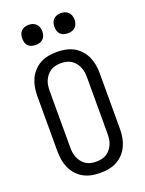

<svg xmlns="http://www.w3.org/2000/svg" viewBox="-174 -1030 848 1121"><g transform="rotate(-20 250.0 -470.0)"><path d="M250 8Q223 8 196.5 3Q170 -2 147 -14.5Q124 -27 105.5 -47Q87 -67 76 -91.5Q65 -116 60.5 -142Q56 -168 56 -195V-540Q56 -567 60.5 -593Q65 -619 76 -643.5Q87 -668 105.5 -688Q124 -708 147 -720.5Q170 -733 196.5 -738Q223 -743 250 -743Q277 -743 303.5 -738Q330 -733 353 -720.5Q376 -708 394.5 -688Q413 -668 424 -643.5Q435 -619 439.5 -593Q444 -567 444 -540V-195Q444 -168 439.5 -142Q435 -116 424 -91.5Q413 -67 394.5 -47Q376 -27 353 -14.5Q330 -2 303.5 3Q277 8 250 8ZM250 -62Q267 -62 283.5 -65.5Q300 -69 314 -78Q328 -87 338.5 -100.5Q349 -114 355.5 -129.5Q362 -145 364 -161.5Q366 -178 366 -195V-540Q366 -557 364 -573.5Q362 -590 355.5 -605.5Q349 -621 338.5 -634.5Q328 -648 314 -657Q300 -666 283.5 -669.5Q267 -673 250 -673Q233 -673 216.5 -669.5Q200 -666 186 -657Q172 -648 161.5 -634.5Q151 -621 144.5 -605.5Q138 -590 136 -573.5Q134 -557 134 -540V-195Q134 -178 136 -161.5Q138 -145 144.5 -129.5Q151 -114 161.5 -100.5Q172 -87 186 -78Q200 -69 216.5 -65.5Q233 -62 250 -62ZM350 -823Q337 -823 325 -826.5Q313 -830 304 -839Q295 -848 291.5 -860Q288 -872 288 -885Q288 -898 291.5 -910Q295 -922 304 -931Q313 -940 325 -944Q337 -948 350 -948Q363 -948 375 -944Q387 -940 396 -931Q405 -922 409 -910Q413 -898 413 -885Q413 -872 409 -860Q405 -848 396 -839Q387 -830 375 -826.5Q363 -823 350 -823ZM150 -823Q137 -823 125 -826.5Q113 -830 104 -839Q95 -848 91.5 -860Q88 -872 88 -885Q88 -898 91.5 -910Q95 -922 104 -931Q113 -940 125 -944Q137 -948 150 -948Q163 -948 175 -944Q187 -940 196 -931Q205 -922 209 -910Q213 -898 213 -885Q213 -872 209 -860Q205 -848 196 -839Q187 -830 175 -826.5Q163 -823 150 -823Z"/></g></svg>

Font: Iosevka www.saffi
Style: Regular
Weight: 400
Monospace: yes
Designer: Belleve Invis
Foundry: Belleve Invis
Version: Version 22.0.2; ttfautohint (v1.8.3)